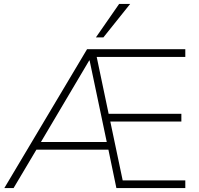

<svg xmlns="http://www.w3.org/2000/svg" viewBox="-20 -955 1011 975"><path d="M2 0 422 -705H921V-666H459L466 -690L534 -366L517 -377H901V-338H525L538 -348L607 -20L586 -39H921V0H571L528 -207L548 -195H153L172 -207L49 0ZM433 -648 182 -224 173 -234H530L524 -225L435 -648ZM467 -765 585 -935H641L505 -765Z"/></svg>

Font: Nunito Sans 12pt ExtraLight
Style: Regular
Weight: 200
Designer: Vernon Adams
Foundry: Vernon Adams
Version: Version 3.101;gftools[0.9.27]